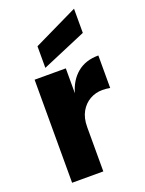

<svg xmlns="http://www.w3.org/2000/svg" viewBox="-154 -903 737 977"><g transform="rotate(-20 214.0 -414.5)"><path d="M62 0V-558H231V0ZM205 -240 231 -423Q249 -488 294 -525.5Q339 -563 409 -563V-387Q398 -389 388 -390Q378 -391 368 -391Q331 -391 300 -373.5Q269 -356 250 -322.5Q231 -289 231 -240ZM374 -829V-698L134 -596V-713Z"/></g></svg>

Font: Parkinsans
Style: Bold
Weight: 700
Designer: Red Stone, Indian Type Foundry
Foundry: Indian Type Foundry
Version: Version 1.000